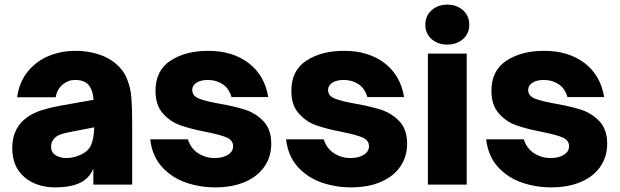

<svg xmlns="http://www.w3.org/2000/svg" viewBox="-20 -799 2683 831"><path d="M33 -159Q33 -249 104 -296Q131 -313 163.5 -323Q196 -333 238 -341L385 -367Q382 -410 362 -433Q343 -453 305 -453Q275 -453 251 -433Q227 -413 221 -378H54Q64 -446 101.5 -491Q139 -536 192.5 -557.5Q246 -579 306 -579Q358 -579 403.5 -565Q449 -551 482 -523Q515 -495 530 -457Q545 -419 548.5 -378Q552 -337 552 -269V0H384V-69Q370 -36 344 -18Q301 12 219 12Q138 12 85.5 -32.5Q33 -77 33 -159ZM329 -129Q362 -144 374 -171Q386 -198 388 -248L285 -228Q257 -223 241.5 -217Q226 -211 216 -201Q201 -186 201 -165Q201 -140 220 -127.5Q239 -115 268 -115Q298 -115 329 -129Z M630 -196H793Q806 -156 838 -135.5Q870 -115 909 -115Q944 -115 966.5 -129Q989 -143 989 -166Q989 -192 961 -204Q933 -216 872 -228Q805 -241 761 -256.5Q717 -272 685 -308Q653 -344 653 -406Q653 -494 718 -536.5Q783 -579 881 -579Q986 -579 1055.5 -526.5Q1125 -474 1141 -379H982Q971 -417 943 -435Q915 -453 880 -453Q849 -453 830.5 -441Q812 -429 812 -410Q812 -384 840.5 -372.5Q869 -361 931 -350Q999 -338 1044 -323Q1089 -308 1121.5 -273Q1154 -238 1154 -177Q1154 -121 1124.5 -78Q1095 -35 1040 -11.5Q985 12 911 12Q846 12 785.5 -8.5Q725 -29 682 -75.5Q639 -122 630 -196Z M1218 -196H1381Q1394 -156 1426 -135.5Q1458 -115 1497 -115Q1532 -115 1554.5 -129Q1577 -143 1577 -166Q1577 -192 1549 -204Q1521 -216 1460 -228Q1393 -241 1349 -256.5Q1305 -272 1273 -308Q1241 -344 1241 -406Q1241 -494 1306 -536.5Q1371 -579 1469 -579Q1574 -579 1643.5 -526.5Q1713 -474 1729 -379H1570Q1559 -417 1531 -435Q1503 -453 1468 -453Q1437 -453 1418.5 -441Q1400 -429 1400 -410Q1400 -384 1428.5 -372.5Q1457 -361 1519 -350Q1587 -338 1632 -323Q1677 -308 1709.5 -273Q1742 -238 1742 -177Q1742 -121 1712.5 -78Q1683 -35 1628 -11.5Q1573 12 1499 12Q1434 12 1373.5 -8.5Q1313 -29 1270 -75.5Q1227 -122 1218 -196Z M2000 0H1832V-567H2000ZM1821 -692Q1821 -731 1848.5 -755Q1876 -779 1916 -779Q1956 -779 1983.5 -755Q2011 -731 2011 -692Q2011 -653 1983.5 -629.5Q1956 -606 1916 -606Q1876 -606 1848.5 -629.5Q1821 -653 1821 -692Z M2084 -196H2247Q2260 -156 2292 -135.5Q2324 -115 2363 -115Q2398 -115 2420.5 -129Q2443 -143 2443 -166Q2443 -192 2415 -204Q2387 -216 2326 -228Q2259 -241 2215 -256.5Q2171 -272 2139 -308Q2107 -344 2107 -406Q2107 -494 2172 -536.5Q2237 -579 2335 -579Q2440 -579 2509.5 -526.5Q2579 -474 2595 -379H2436Q2425 -417 2397 -435Q2369 -453 2334 -453Q2303 -453 2284.5 -441Q2266 -429 2266 -410Q2266 -384 2294.5 -372.5Q2323 -361 2385 -350Q2453 -338 2498 -323Q2543 -308 2575.5 -273Q2608 -238 2608 -177Q2608 -121 2578.5 -78Q2549 -35 2494 -11.5Q2439 12 2365 12Q2300 12 2239.5 -8.5Q2179 -29 2136 -75.5Q2093 -122 2084 -196Z"/></svg>

Font: Open Sauce One Black
Style: Regular
Weight: 900
Designer: Alfredo Marco Pradil
Foundry: Creative Sauce Fz LLC
Version: Version 1.477